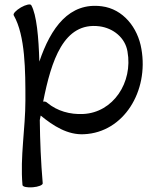

<svg xmlns="http://www.w3.org/2000/svg" viewBox="-20 -579 695 854"><path d="M41 -511C93 -420 93 -263 93 -133C93 -7 69 118 80 244C81 252 101 256 126 254C151 252 171 244 170 236C162 143 158 49 157 -45C158 -48 159 -56 161 -65C217 -19 281 22 354 18C531 10 642 -174 609 -361C593 -457 527 -539 433 -551C288 -570 206 -456 155 -305C152 -412 143 -514 119 -556C115 -563 94 -558 73 -546C51 -533 37 -518 41 -511ZM190 -122C185 -127 179 -128 172 -127C208 -309 263 -482 422 -462C484 -454 537 -411 547 -350C572 -212 483 -78 350 -72C292 -69 234 -85 190 -122Z"/></svg>

Font: Nupuram
Style: Regular
Weight: 400
Designer: Santhosh Thottingal (santhosh.thottingal@gmail.com)
Foundry: SMC
Version: Version 1.000